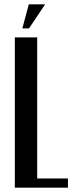

<svg xmlns="http://www.w3.org/2000/svg" viewBox="-20 -873 336 893"><path d="M153 -699V-43H296V0H49V-699ZM84 -741 114 -853H190L115 -741Z"/></svg>

Font: Moniqa Paragraph
Style: Bold
Weight: 700
Designer: Rajesh Rajput
Foundry: Rajesh Rajput
Version: Version 1.000